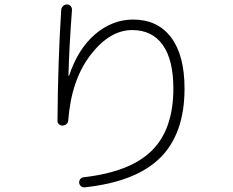

<svg xmlns="http://www.w3.org/2000/svg" viewBox="-20 -802 1040 856"><path d="M236.3 -263.7Q238.3 -531.2 252.9 -757.8Q253.9 -767.6 261.2 -774.9Q268.6 -782.2 278.8 -782.2Q289.1 -782.2 295.4 -774.4Q301.8 -766.6 300.8 -756.8Q288.1 -585.9 285.2 -465.8Q285.2 -463.9 286.1 -463.9Q288.1 -463.9 288.1 -464.8Q328.1 -585 404.8 -649.9Q481.4 -714.8 573.2 -714.8Q682.6 -714.8 742.7 -635.3Q802.7 -555.7 802.7 -407.2Q802.7 -206.1 694.3 -98.6Q585.9 8.8 357.4 33.2Q348.6 34.2 341.3 28.3Q334 22.5 333 13.2Q332 3.9 337.9 -3.4Q343.8 -10.7 352.5 -11.7Q560.5 -35.2 656.7 -130.4Q752.9 -225.6 752.9 -407.2Q752.9 -535.2 705.6 -601.6Q658.2 -668 569.3 -668Q468.8 -668 383.3 -556.6Q297.9 -445.3 284.2 -264.6Q283.2 -254.9 275.9 -248.5Q268.6 -242.2 258.8 -242.2Q249 -242.2 242.7 -248Q236.3 -253.9 236.3 -263.7Z"/></svg>

Font: Rounded-X Mgen+ 2m light
Style: Regular
Weight: 200
Designer: [Source Han Sans]
Ryoko NISHIZUKA  (kana & ideographs); Paul D. Hunt (Latin, Greek & Cyrillic); Wenlong ZHANG  (bopomofo
Version: Version 1.059.20150602